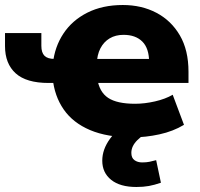

<svg xmlns="http://www.w3.org/2000/svg" viewBox="-24 -537 799 766"><path d="M505 11Q404 11 335.5 -18Q267 -47 230 -100.5Q193 -154 186 -226L206 -206H170Q81 -206 38.5 -244.5Q-4 -283 -4 -353V-405H141V-354Q141 -327 153.5 -314.5Q166 -302 193 -302H215L187 -283Q194 -350 229 -403Q264 -456 324.5 -486.5Q385 -517 466 -517Q541 -517 600 -486Q659 -455 693.5 -396Q728 -337 728 -251V-206H351L364 -224Q372 -170 407.5 -146.5Q443 -123 515 -123Q553 -123 594.5 -132.5Q636 -142 665 -159L710 -39Q667 -13 612 -1Q557 11 505 11ZM469 -398Q437 -398 413.5 -384Q390 -370 376.5 -344Q363 -318 362 -280L352 -302H581L571 -288Q571 -344 544 -371Q517 -398 469 -398ZM520 209Q455 209 419.5 180.5Q384 152 384 104Q384 59 415 16.5Q446 -26 495 -49L552 0Q536 10 524 22Q512 34 506 46.5Q500 59 500 73Q500 93 512.5 102Q525 111 543 111Q560 111 572 108.5Q584 106 599 102L618 192Q592 201 570 205Q548 209 520 209Z"/></svg>

Font: Nunito Sans 7pt Black
Style: Regular
Weight: 900
Designer: Vernon Adams
Foundry: Vernon Adams
Version: Version 3.101;gftools[0.9.27]